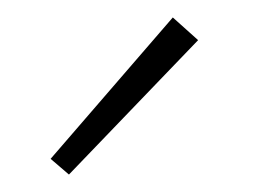

<svg xmlns="http://www.w3.org/2000/svg" viewBox="-20 -708 296 220"><path d="M59 -508 38 -526 178 -688 207 -662Z"/></svg>

Font: EauTestText Light
Style: Regular
Weight: 300
Designer: Christian Thalmann (Catharsis Fonts)
Version: Version 0.001;PS 000.001;hotconv 1.0.88;makeotf.lib2.5.64775